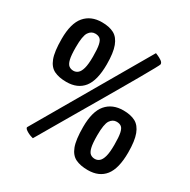

<svg xmlns="http://www.w3.org/2000/svg" viewBox="-161 -859 1005 1018"><g transform="rotate(30 341.5 -350.0)"><path d="M173 -339Q128 -339 98 -353.5Q68 -368 53 -407.5Q38 -447 38 -525Q38 -620 75.5 -664Q113 -708 180 -708Q225 -708 254 -692.5Q283 -677 298 -637.5Q313 -598 313 -527Q313 -429 277.5 -384Q242 -339 173 -339ZM176 -409Q191 -409 203 -419Q215 -429 222 -454Q229 -479 229 -526Q229 -573 224 -597Q219 -621 208 -629.5Q197 -638 179 -638Q155 -638 140 -615.5Q125 -593 125 -524Q125 -475 131 -450.5Q137 -426 148.5 -417.5Q160 -409 176 -409ZM169 8Q169 8 160 5.5Q151 3 140.5 -2Q130 -7 121.5 -13.5Q113 -20 113 -27L509 -709Q509 -709 522 -703.5Q535 -698 547.5 -689.5Q560 -681 560 -670Q560 -667 543.5 -637Q527 -607 499 -558Q471 -509 436 -449Q401 -389 364 -325.5Q327 -262 292 -202.5Q257 -143 229.5 -95.5Q202 -48 185.5 -20Q169 8 169 8ZM505 9Q460 9 430 -5.5Q400 -20 385 -59.5Q370 -99 370 -177Q370 -272 407.5 -316Q445 -360 512 -360Q557 -360 586 -344.5Q615 -329 630 -289.5Q645 -250 645 -179Q645 -81 609.5 -36Q574 9 505 9ZM508 -61Q523 -61 535 -71Q547 -81 554 -106Q561 -131 561 -178Q561 -225 556 -249Q551 -273 540 -281.5Q529 -290 511 -290Q487 -290 472 -267.5Q457 -245 457 -176Q457 -127 463 -102.5Q469 -78 480.5 -69.5Q492 -61 508 -61Z"/></g></svg>

Font: Yanone Kaffeesatz Medium
Style: Regular
Weight: 500
Designer: Yanone (Cyrillic: Daniel Pouzeot, Huerta Tipografica, and Cyreal)
Foundry: Yanone
Version: Version 2.003